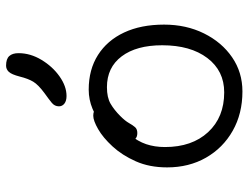

<svg xmlns="http://www.w3.org/2000/svg" viewBox="-113 -693 818 632"><g transform="rotate(-90 296.0 -377.0)"><path d="M311 12Q238 12 181.5 -20Q125 -52 93 -108Q61 -164 61 -236Q61 -294 81 -339Q101 -384 130 -415.5Q159 -447 187 -463Q215 -479 231 -479Q239 -479 244.5 -477Q250 -475 253 -470.5Q256 -466 256 -458Q256 -442 250 -430Q244 -418 224 -405Q189 -382 168 -357.5Q147 -333 137.5 -305Q128 -277 128 -243Q128 -154 177 -101Q226 -48 308 -48Q379 -48 421 -103.5Q463 -159 463 -252Q463 -337 426.5 -385.5Q390 -434 325 -434Q291 -434 270.5 -422Q250 -410 230 -390Q214 -374 207 -361.5Q200 -349 193.5 -341.5Q187 -334 174 -334Q161 -334 154.5 -341Q148 -348 148 -363Q148 -383 162 -406Q176 -429 200 -449Q224 -469 254 -481.5Q284 -494 317 -494Q383 -494 431 -463.5Q479 -433 505 -377.5Q531 -322 531 -246Q531 -173 502 -114.5Q473 -56 423.5 -22Q374 12 311 12ZM296 -567Q280 -567 271 -574Q262 -581 262 -592Q262 -606 273.5 -615.5Q285 -625 306 -640Q333 -660 343 -676.5Q353 -693 360 -721Q367 -748 375.5 -757Q384 -766 396 -766Q418 -766 427.5 -755.5Q437 -745 437 -725Q437 -686 415 -649.5Q393 -613 360.5 -590Q328 -567 296 -567Z"/></g></svg>

Font: Shantell Sans Light
Style: Regular
Weight: 300
Designer: Stephen Nixon, Anya Danilova, Shantell Martin
Foundry: Arrow Type
Version: Version 1.011;[c5ecc13dd]